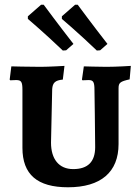

<svg xmlns="http://www.w3.org/2000/svg" viewBox="-20 -784 594 813"><path d="M246 -570 260 -571 291 -598C230 -676 165 -764 165 -764H154L98 -715V-704C98 -704 172 -641 246 -570ZM390 -570 404 -571 435 -598C374 -676 309 -764 309 -764H298L242 -715V-704C242 -704 316 -641 390 -570ZM268 9C407 9 482 -55 482 -174V-410C482 -434 489 -439 529 -448L534 -505C534 -505 475 -501 431 -501C401 -501 335 -503 335 -503L327 -447L329 -444C329 -444 346 -445 355 -445C375 -445 380 -437 380 -403C380 -403 383 -212 383 -161C383 -99 352 -68 290 -68C229 -68 196 -111 196 -180L201 -407C203 -433 213 -444 246 -447L253 -505C253 -505 186 -501 152 -501C101 -501 28 -503 28 -503L21 -447L23 -444C23 -444 40 -445 48 -445C70 -445 75 -438 75 -403V-158C75 -45 138 9 268 9Z"/></svg>

Font: Alegreya SC
Style: Bold
Weight: 700
Designer: Juan Pablo del Peral
Foundry: Huerta Tipografica
Version: Version 2.007;PS 002.007;hotconv 1.0.88;makeotf.lib2.5.64775